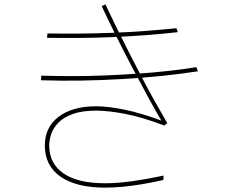

<svg xmlns="http://www.w3.org/2000/svg" viewBox="-20 -816 1040 878"><path d="M195 -643 197 -663Q268 -662 343.5 -662.5Q419 -663 495 -666Q571 -669 645 -674.5Q719 -680 787 -687L793 -669Q725 -661 650.5 -655.5Q576 -650 499 -646.5Q422 -643 345 -642.5Q268 -642 195 -643ZM167 -449 169 -470Q238 -468 311.5 -468Q385 -468 459.5 -471Q534 -474 607 -479Q680 -484 748.5 -491.5Q817 -499 878 -509L885 -490Q809 -478 721 -469Q633 -460 539 -454.5Q445 -449 350.5 -447.5Q256 -446 167 -449ZM460 42Q329 42 257 -8Q185 -58 185 -151Q185 -234 248 -282Q311 -330 420 -330Q474 -330 552 -314Q630 -298 733 -259H721Q691 -310 655 -376Q619 -442 581 -514.5Q543 -587 508 -657.5Q473 -728 445 -788L462 -796Q484 -749 511 -694Q538 -639 567.5 -581Q597 -523 627.5 -464.5Q658 -406 688 -352.5Q718 -299 745 -253L731 -242Q631 -280 553.5 -295Q476 -310 420 -310Q354 -310 312 -294.5Q270 -279 246.5 -254.5Q223 -230 214 -202.5Q205 -175 205 -151Q205 -68 270.5 -23Q336 22 460 22Q518 22 585.5 12.5Q653 3 728 -13L727 7Q678 18 631.5 26Q585 34 542 38Q499 42 460 42Z"/></svg>

Font: Murecho Thin Thin
Style: Regular
Weight: 250
Version: Version 1.010